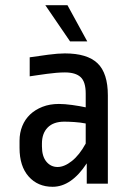

<svg xmlns="http://www.w3.org/2000/svg" viewBox="-20 -705 509 737"><path d="M394 0H313V-78Q254 12 182 12Q125 12 90 -27.5Q55 -67 55 -137V-165Q55 -195 65.5 -221Q76 -247 95.5 -265.5Q115 -284 143 -295Q171 -306 206 -306Q228 -306 257 -302Q286 -298 309 -293V-346Q309 -391 289.5 -409Q270 -427 229 -427Q214 -427 196 -425.5Q178 -424 160 -421.5Q142 -419 124.5 -416.5Q107 -414 94 -412V-485Q127 -490 165 -495Q203 -500 229 -500Q315 -500 354.5 -462Q394 -424 394 -339ZM201 -64Q227 -64 256 -87Q285 -110 309 -154V-231Q289 -235 266 -236.5Q243 -238 227 -238Q185 -238 163 -215.5Q141 -193 141 -154V-143Q141 -105 158 -84.5Q175 -64 201 -64ZM154 -685H239L315 -546H249Z"/></svg>

Font: Ropa Sans
Style: Regular
Weight: 400
Designer: Botio Nikoltchev
Foundry: Botjo Nikoltchev
Version: Version 1.002